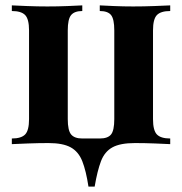

<svg xmlns="http://www.w3.org/2000/svg" viewBox="-20 -536 677 714"><path d="M613 -516V-495Q578 -495 563.5 -480Q549 -465 549 -423V-93Q549 -51 563.5 -36Q578 -21 613 -21V0Q594 -1 556 -2.5Q518 -4 481 -4Q442 -4 407 -2Q372 0 324 0Q274 0 238.5 -2Q203 -4 162 -4Q124 -4 84 -2.5Q44 -1 24 0V-21Q59 -21 73.5 -36Q88 -51 88 -93V-423Q88 -465 73.5 -480Q59 -495 24 -495V-516Q43 -515 81.5 -513.5Q120 -512 156 -512Q195 -512 231.5 -513.5Q268 -515 286 -516V-495Q257 -495 244.5 -480Q232 -465 232 -423V-93Q232 -51 244.5 -36Q257 -21 286 -21H351Q381 -21 393 -36Q405 -51 405 -93V-423Q405 -465 393 -480Q381 -495 351 -495V-516Q369 -515 404 -513.5Q439 -512 475 -512Q514 -512 553.5 -513.5Q593 -515 613 -516ZM320 -19 482 -4Q427 -4 398 12Q369 28 355.5 63.5Q342 99 332 158H309Q300 99 286 63.5Q272 28 243 12Q214 -4 160 -4Z"/></svg>

Font: Playfair Display
Style: Bold
Weight: 700
Designer: Claus Eggers Sørensen
Foundry: Claus Eggers Sørensen
Version: Version 1.203